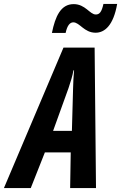

<svg xmlns="http://www.w3.org/2000/svg" viewBox="-82 -960 618 980"><path d="M183 -792H253C261 -830 275 -846 292 -846C325 -846 347 -793 406 -793C452 -793 497 -830 516 -940H446C437 -899 426 -886 407 -886C376 -886 354 -939 294 -939C228 -939 200 -876 183 -792ZM-62 0H75L147 -182H279L276 0H408L401 -717H242ZM189 -292 268 -511C279 -544 288 -572 293 -601H296C293 -570 292 -541 291 -509L285 -292Z"/></svg>

Font: Noto Sans ExtraCondensed
Style: Bold Italic
Weight: 700
Width: 2
Italic angle: -12°
Designer: Monotype Design Team
Foundry: Monotype Imaging Inc.
Version: Version 2.013